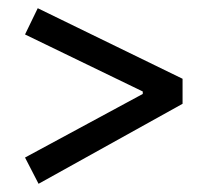

<svg xmlns="http://www.w3.org/2000/svg" viewBox="-20 -537 506 468"><path d="M72 -517 425 -345V-284L74 -89L41 -153L328 -308V-314L41 -453Z"/></svg>

Font: Podkova VF Beta
Style: Regular
Weight: 400
Designer: Ilya Yudin
Foundry: Cyreal (www.cyreal.org)
Version: Version 2.100